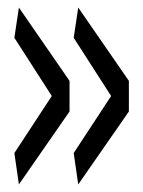

<svg xmlns="http://www.w3.org/2000/svg" viewBox="-20 -524 378 508"><path d="M164 -310V-229L30 -36L18 -119L117 -270L18 -424L30 -504ZM321 -310V-229L187 -36L175 -119L274 -270L175 -424L187 -504Z"/></svg>

Font: Georama Condensed
Style: Regular
Weight: 400
Width: 3
Designer: Jean-Baptiste Levee
Foundry: Production Type
Version: Version 1.000